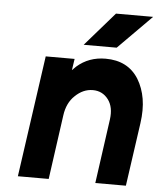

<svg xmlns="http://www.w3.org/2000/svg" viewBox="-51 -744 650 788"><g transform="rotate(5 274.0 -350.0)"><path d="M274 -561H410L548 -700H395ZM497 0 534 -260Q542 -316 534.5 -361Q527 -406 505 -442Q461 -512 369 -512Q300 -512 251 -469Q247 -465 243 -461Q239 -457 235 -453L242 -500H123L52 0H179L216 -265Q223 -317 255 -347Q288 -379 328 -379Q368 -379 392 -347Q415 -316 408 -265L371 0Z"/></g></svg>

Font: Unageo
Style: Bold-Italic
Weight: 700
Designer: Richard Sepsi
Foundry: Richard Sepsi
Version: Version 2.000